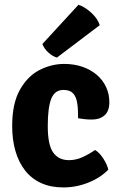

<svg xmlns="http://www.w3.org/2000/svg" viewBox="-20 -786 514 820"><path d="M313.5 -281Q314 -319 309.8 -346Q305.5 -373 292 -387.5Q278.5 -402 251 -402Q214.5 -402 199.2 -365Q184 -328 184 -247.5Q184 -167 207.2 -134.5Q230.5 -102 274.5 -102Q304.5 -102 333.2 -115.2Q362 -128.5 386 -145.5Q404 -135 420.8 -109.5Q437.5 -84 442.5 -61.5Q409.5 -27 357.5 -6.2Q305.5 14.5 250.5 14.5Q196.5 14.5 155.5 -4.2Q114.5 -23 87.2 -57.8Q60 -92.5 46 -140.8Q32 -189 32 -247.5Q32 -344 64.8 -402.2Q97.5 -460.5 148.5 -486.8Q199.5 -513 254 -513Q296.5 -513 332 -500.8Q367.5 -488.5 393.2 -466.5Q419 -444.5 433 -414.5Q447 -384.5 447 -349Q447 -311.5 426.5 -293.5Q406 -275.5 373.5 -275.5Q355 -275.5 341.2 -277Q327.5 -278.5 313.5 -281ZM315 -765.5Q342 -757 369.5 -732Q397 -707 406 -678.5L223 -540Q204.5 -545.5 186.8 -561.5Q169 -577.5 161 -598Z"/></svg>

Font: Signika Negative Light
Style: Bold
Weight: 700
Version: Version 2.001